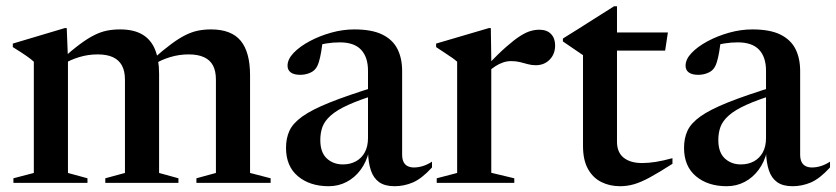

<svg xmlns="http://www.w3.org/2000/svg" viewBox="-20 -600 2744 630"><path d="M203 -406V-32.5L267 -15V0H24V-15L91 -32.5V-397.5Q83 -405 67.8 -415.8Q52.5 -426.5 22 -445.5V-457L193 -508H199ZM502 -358V-32.5L565.5 -15V0H325.5V-15L390 -32.5V-338.5Q390 -367 380 -385.2Q370 -403.5 350.2 -412.5Q330.5 -421.5 300.5 -421.5Q269 -421.5 239.5 -412.5Q210 -403.5 190 -390.5L182 -405Q216.5 -436 242.5 -455.2Q268.5 -474.5 289.8 -485Q311 -495.5 331 -499.5Q351 -503.5 374 -503.5Q418.5 -503.5 446.8 -487Q475 -470.5 488.5 -438Q502 -405.5 502 -358ZM800.5 -353V-32.5L868 -15V0H624.5V-15L688.5 -32.5V-338.5Q688.5 -367 678.8 -385.2Q669 -403.5 649 -412.5Q629 -421.5 599 -421.5Q567.5 -421.5 538 -412.5Q508.5 -403.5 488.5 -390.5L480.5 -405Q515.5 -436 541.5 -455.2Q567.5 -474.5 588.8 -485Q610 -495.5 630 -499.5Q650 -503.5 672.5 -503.5Q739 -503.5 769.8 -466.2Q800.5 -429 800.5 -353Z M1217 -317 1221 -291.5Q1160.5 -273 1123 -256Q1085.5 -239 1065.5 -221.2Q1045.5 -203.5 1038.2 -184Q1031 -164.5 1031 -140.5Q1031 -100 1052.2 -80.2Q1073.5 -60.5 1105 -60.5Q1129.5 -60.5 1148 -70.8Q1166.5 -81 1177 -100.2Q1187.5 -119.5 1187.5 -147V-368Q1187.5 -412.5 1164.8 -436.8Q1142 -461 1095 -461Q1073 -461 1051.2 -457.5Q1029.5 -454 1015 -447.5L1039.5 -471.5Q1037 -449 1033.8 -429.5Q1030.5 -410 1026 -395.8Q1021.5 -381.5 1015 -374Q1008 -365 994.2 -359.8Q980.5 -354.5 965 -354.5Q945 -354.5 934.2 -362.2Q923.5 -370 923.5 -384.5Q923.5 -405.5 943.2 -426.2Q963 -447 995.5 -464.5Q1028 -482 1066.5 -492.8Q1105 -503.5 1142.5 -503.5Q1200 -503.5 1234.2 -486.8Q1268.5 -470 1284 -439.5Q1299.5 -409 1299.5 -367V-93Q1299.5 -78 1304.2 -68.5Q1309 -59 1317.8 -54.8Q1326.5 -50.5 1338 -50.5Q1352.5 -50.5 1367.2 -55Q1382 -59.5 1397.5 -69.5V-50.5Q1363.5 -13.5 1334.5 -1.2Q1305.5 11 1274.5 11Q1243 11 1224.2 -2.2Q1205.5 -15.5 1197 -40.8Q1188.5 -66 1187.5 -102.5H1190.5Q1182 -68 1163 -42.5Q1144 -17 1117.2 -3Q1090.5 11 1058.5 11Q996.5 11 957.5 -21.8Q918.5 -54.5 918.5 -115Q918.5 -146.5 929.8 -171Q941 -195.5 972 -217.8Q1003 -240 1062.2 -263.8Q1121.5 -287.5 1217 -317Z M1749.5 -502.5Q1774.5 -502.5 1788 -488.5Q1801.5 -474.5 1801.5 -451Q1801.5 -422.5 1783.5 -404.2Q1765.5 -386 1738 -386Q1724 -386 1711.8 -389.5Q1699.5 -393 1686.5 -396.2Q1673.5 -399.5 1657 -399.5Q1643.5 -399.5 1630.5 -395Q1617.5 -390.5 1605.5 -382.8Q1593.5 -375 1581.5 -364L1579 -386Q1615.5 -424 1641.8 -447Q1668 -470 1687 -482Q1706 -494 1720.8 -498.2Q1735.5 -502.5 1749.5 -502.5ZM1592 -409V-33L1667.5 -15V0H1413V-15L1480 -32.5V-397.5Q1473.5 -403.5 1464.5 -409.8Q1455.5 -416 1442.2 -424.8Q1429 -433.5 1411 -445.5V-457L1584.5 -508H1590.5Z M2004.5 -135Q2004.5 -100 2026.5 -82.5Q2048.5 -65 2087 -65Q2108 -65 2131.8 -68.8Q2155.5 -72.5 2186.5 -81V-62.5Q2142 -34 2112.5 -18Q2083 -2 2060.5 4.5Q2038 11 2014.5 11Q1980.5 11 1953 -2.8Q1925.5 -16.5 1909.2 -45.8Q1893 -75 1893 -121V-419L1827 -464V-473.5Q1834 -478 1846.5 -485.8Q1859 -493.5 1875.8 -504Q1892.5 -514.5 1912 -527Q1931.5 -539.5 1952.8 -552.8Q1974 -566 1995 -579.5H2004.5V-477ZM1963.5 -434V-493.5H2171.5L2162.5 -434Z M2523 -317 2527 -291.5Q2466.5 -273 2429 -256Q2391.5 -239 2371.5 -221.2Q2351.5 -203.5 2344.2 -184Q2337 -164.5 2337 -140.5Q2337 -100 2358.2 -80.2Q2379.5 -60.5 2411 -60.5Q2435.5 -60.5 2454 -70.8Q2472.5 -81 2483 -100.2Q2493.5 -119.5 2493.5 -147V-368Q2493.5 -412.5 2470.8 -436.8Q2448 -461 2401 -461Q2379 -461 2357.2 -457.5Q2335.5 -454 2321 -447.5L2345.5 -471.5Q2343 -449 2339.8 -429.5Q2336.5 -410 2332 -395.8Q2327.5 -381.5 2321 -374Q2314 -365 2300.2 -359.8Q2286.5 -354.5 2271 -354.5Q2251 -354.5 2240.2 -362.2Q2229.5 -370 2229.5 -384.5Q2229.5 -405.5 2249.2 -426.2Q2269 -447 2301.5 -464.5Q2334 -482 2372.5 -492.8Q2411 -503.5 2448.5 -503.5Q2506 -503.5 2540.2 -486.8Q2574.5 -470 2590 -439.5Q2605.5 -409 2605.5 -367V-93Q2605.5 -78 2610.2 -68.5Q2615 -59 2623.8 -54.8Q2632.5 -50.5 2644 -50.5Q2658.5 -50.5 2673.2 -55Q2688 -59.5 2703.5 -69.5V-50.5Q2669.5 -13.5 2640.5 -1.2Q2611.5 11 2580.5 11Q2549 11 2530.2 -2.2Q2511.5 -15.5 2503 -40.8Q2494.5 -66 2493.5 -102.5H2496.5Q2488 -68 2469 -42.5Q2450 -17 2423.2 -3Q2396.5 11 2364.5 11Q2302.5 11 2263.5 -21.8Q2224.5 -54.5 2224.5 -115Q2224.5 -146.5 2235.8 -171Q2247 -195.5 2278 -217.8Q2309 -240 2368.2 -263.8Q2427.5 -287.5 2523 -317Z"/></svg>

Font: Newsreader 60pt Medium
Style: Regular
Weight: 500
Designer: Hugues Gentile
Foundry: Production Type
Version: Version 1.003